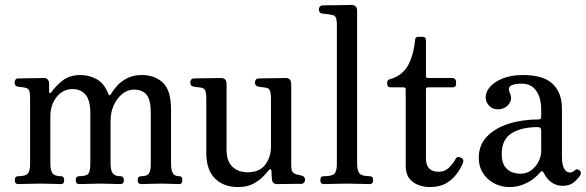

<svg xmlns="http://www.w3.org/2000/svg" viewBox="-20 -746 2375 778"><path d="M54 0Q40 0 40 -16Q40 -32 54 -32Q84 -32 93 -43Q102 -54 102 -82V-349Q102 -368 99 -377.5Q96 -387 84 -390Q77 -392 67.5 -393Q58 -394 52 -395Q39 -398 39 -411Q39 -418 42.5 -423Q46 -428 53 -428Q56 -428 70 -428.5Q84 -429 102 -429Q120 -429 135.5 -429.5Q151 -430 157 -430Q179 -430 179 -406V-373Q179 -370 182 -369Q185 -368 188 -372Q205 -397 233.5 -419.5Q262 -442 306 -442Q341 -442 372 -425Q403 -408 419 -365Q421 -360 424 -360Q427 -360 429 -364Q438 -380 454 -398Q470 -416 495 -429Q520 -442 555 -442Q606 -442 639.5 -411.5Q673 -381 673 -303V-84Q673 -55 680.5 -43.5Q688 -32 706 -32Q719 -32 719 -16Q719 0 706 0Q696 0 676 -1Q656 -2 632 -2Q608 -2 585 -1Q562 0 552 0Q538 0 538 -16Q538 -32 552 -32Q576 -32 583.5 -43Q591 -54 591 -82V-288Q591 -341 574 -362Q557 -383 523 -383Q497 -383 475.5 -365.5Q454 -348 441 -319.5Q428 -291 428 -256V-84Q428 -55 437 -43.5Q446 -32 468 -32Q482 -32 482 -16Q482 0 468 0Q458 0 434 -1Q410 -2 386 -2Q363 -2 337.5 -1Q312 0 301 0Q287 0 287 -16Q287 -32 301 -32Q331 -32 338.5 -43Q346 -54 346 -82V-288Q346 -339 327 -362Q308 -385 274 -385Q235 -385 209.5 -353Q184 -321 184 -274V-84Q184 -55 193 -43.5Q202 -32 227 -32Q240 -32 240 -16Q240 0 227 0Q217 0 192 -1Q167 -2 143 -2Q119 -2 92 -1Q65 0 54 0Z M944 12Q886 12 851 -23Q816 -58 816 -125V-347Q816 -367 812 -378Q808 -389 794 -391Q786 -392 778 -393Q770 -394 764 -395Q751 -398 751 -412Q751 -418 754.5 -423Q758 -428 765 -428Q768 -428 783 -428.5Q798 -429 817.5 -429Q837 -429 853.5 -429.5Q870 -430 875 -430Q898 -430 898 -406V-140Q898 -93 921.5 -70.5Q945 -48 984 -48Q1032 -48 1055 -79Q1078 -110 1078 -151V-347Q1078 -367 1074 -378Q1070 -389 1056 -391Q1048 -392 1040 -393Q1032 -394 1026 -395Q1013 -398 1013 -412Q1013 -418 1016.5 -423Q1020 -428 1027 -428Q1030 -428 1045 -428.5Q1060 -429 1079.5 -429Q1099 -429 1115.5 -429.5Q1132 -430 1137 -430Q1160 -430 1160 -406V-81Q1160 -58 1164.5 -50.5Q1169 -43 1182 -39Q1187 -38 1192.5 -37Q1198 -36 1203 -34Q1216 -31 1216 -18Q1216 -3 1202 -1Q1198 -1 1177 -1Q1156 -1 1134 -0.5Q1112 0 1104 0Q1082 0 1082 -21Q1081 -26 1080.5 -36.5Q1080 -47 1080 -53Q1078 -67 1068 -55Q1061 -46 1045.5 -30Q1030 -14 1005.5 -1Q981 12 944 12Z M1292 0Q1278 0 1278 -16Q1278 -32 1292 -32Q1327 -32 1336 -43Q1345 -54 1345 -82V-643Q1345 -668 1340 -676.5Q1335 -685 1322 -686Q1315 -688 1303 -689Q1291 -690 1285 -691Q1272 -694 1272 -708Q1272 -714 1276 -719Q1280 -724 1286 -724Q1289 -724 1305.5 -724.5Q1322 -725 1343 -725Q1364 -725 1381.5 -725.5Q1399 -726 1404 -726Q1427 -726 1427 -702V-84Q1427 -55 1436.5 -43.5Q1446 -32 1478 -32Q1492 -32 1492 -16Q1492 0 1478 0Q1468 0 1438.5 -1Q1409 -2 1386 -2Q1362 -2 1332.5 -1Q1303 0 1292 0Z M1721 12Q1699 12 1676.5 4Q1654 -4 1639 -22.5Q1624 -41 1624 -74V-384Q1624 -392 1616 -392H1563Q1549 -392 1549 -406V-412Q1549 -423 1563 -426Q1610 -440 1632.5 -479.5Q1655 -519 1662 -583Q1662 -597 1676 -597H1691Q1706 -597 1706 -583V-438Q1706 -430 1714 -430H1814Q1820 -430 1824 -425.5Q1828 -421 1828 -416V-406Q1828 -392 1814 -392H1714Q1706 -392 1706 -384V-104Q1706 -50 1758 -50Q1782 -50 1799 -66.5Q1816 -83 1826 -102Q1831 -110 1837 -110Q1843 -110 1850 -106Q1862 -99 1855 -84Q1846 -62 1829.5 -40Q1813 -18 1787 -3Q1761 12 1721 12Z M2043 12Q2011 12 1982.5 -3Q1954 -18 1937 -44.5Q1920 -71 1920 -106Q1920 -158 1953 -192.5Q1986 -227 2041 -244.5Q2096 -262 2162 -262Q2173 -262 2173 -272V-300Q2173 -350 2152.5 -378.5Q2132 -407 2094 -407Q2064 -407 2050.5 -399Q2037 -391 2045 -372Q2058 -344 2041.5 -323.5Q2025 -303 1997 -303Q1975 -303 1961.5 -318Q1948 -333 1948 -352Q1948 -374 1966 -394.5Q1984 -415 2018 -428.5Q2052 -442 2099 -442Q2182 -442 2219.5 -406Q2257 -370 2257 -306V-112Q2257 -78 2266 -62.5Q2275 -47 2288 -47Q2300 -47 2308 -55Q2318 -65 2330 -54Q2338 -46 2330 -34Q2320 -19 2303.5 -6Q2287 7 2259 7Q2235 7 2215 -7Q2195 -21 2183 -46Q2177 -58 2168 -47Q2160 -36 2142 -22Q2124 -8 2099 2Q2074 12 2043 12ZM2088 -42Q2115 -42 2134 -57Q2153 -72 2163 -93Q2173 -114 2173 -133V-217Q2173 -231 2160 -231Q2093 -231 2053 -206Q2013 -181 2013 -122Q2013 -87 2027 -69.5Q2041 -52 2058.5 -47Q2076 -42 2088 -42Z"/></svg>

Font: Zen Old Mincho
Style: Regular
Weight: 400
Designer: Yoshimichi Ohira
Foundry: Positype
Version: Version 1.001